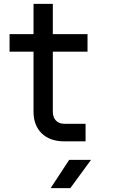

<svg xmlns="http://www.w3.org/2000/svg" viewBox="-20 -725 640 985"><path d="M419 0V-90H309C274 -90 251 -114 251 -151V-460H429V-550H251V-705H152V-550H29V-460H152V-150C152 -59 212 0 307 0ZM341 240 447 95H335L240 240Z"/></svg>

Font: Tekne LDO Medium
Style: Regular
Weight: 500
Monospace: yes
Designer: Alessio Laiso, Mario Rullo, Paolo Rosset
Foundry: Alessio Laiso
Version: Version 1.000;hotconv 1.0.109;makeotfexe 2.5.65596